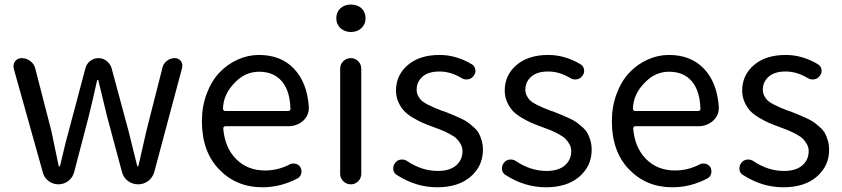

<svg xmlns="http://www.w3.org/2000/svg" viewBox="-20 -793 3623 826"><path d="M164.1 -51.8 39.1 -498Q38.1 -502.9 38.1 -508.8Q38.1 -519.5 44.9 -529.3Q55.7 -543 73.2 -543Q93.8 -543 110.4 -530.3Q127 -517.6 131.8 -498L201.2 -228.5Q230.5 -87.9 232.4 -79.1Q233.4 -77.1 235.8 -77.1Q238.3 -77.1 238.3 -79.1Q265.6 -196.3 275.4 -228.5L347.7 -500Q352.5 -518.6 368.2 -530.8Q383.8 -543 403.3 -543Q422.9 -543 438.5 -530.8Q454.1 -518.6 460 -500L533.2 -228.5Q537.1 -211.9 544.9 -181.2Q552.7 -150.4 558.6 -126Q564.5 -101.6 570.3 -79.1Q571.3 -77.1 573.2 -77.1Q575.2 -77.1 575.2 -79.1Q582 -105.5 592.8 -155.3Q603.5 -205.1 609.4 -228.5L678.7 -501Q682.6 -519.5 697.8 -531.2Q712.9 -543 732.4 -543Q748 -543 757.8 -530.3Q764.6 -521.5 764.6 -510.7Q764.6 -505.9 763.7 -502L643.6 -52.7Q636.7 -29.3 617.7 -14.6Q598.6 0 574.2 0Q549.8 0 530.3 -14.6Q510.7 -29.3 504.9 -52.7L440.4 -293Q438.5 -299.8 403.3 -446.3Q403.3 -449.2 400.9 -449.2Q398.4 -449.2 397.5 -446.3Q374 -340.8 361.3 -291L298.8 -51.8Q293 -29.3 273.9 -14.6Q254.9 0 231.4 0Q208 0 189 -14.2Q169.9 -28.3 164.1 -51.8Z M1108.4 12.7Q997.1 12.7 922.9 -64Q848.6 -140.6 848.6 -271.5Q848.6 -335 869.1 -389.6Q889.6 -444.3 923.8 -480.5Q958 -516.6 1002.4 -536.6Q1046.9 -556.6 1093.8 -556.6Q1188.5 -556.6 1244.6 -497.6Q1300.8 -438.5 1308.6 -335Q1308.6 -331.1 1308.6 -328.1Q1308.6 -296.9 1285.2 -274.4Q1257.8 -250 1220.7 -250H949.2Q945.3 -250 942.9 -247.1Q940.4 -244.1 940.4 -240.2Q947.3 -157.2 996.1 -108.4Q1044.9 -59.6 1120.1 -59.6Q1176.8 -59.6 1226.6 -85.9Q1238.3 -91.8 1252 -88.4Q1265.6 -85 1272.5 -73.2Q1279.3 -60.5 1275.9 -46.4Q1272.5 -32.2 1259.8 -25.4Q1187.5 12.7 1108.4 12.7ZM939.5 -323.2Q939.5 -320.3 942.4 -318.4Q944.3 -315.4 948.2 -315.4H1219.7Q1224.6 -315.4 1227.1 -317.9Q1229.5 -320.3 1229.5 -324.2Q1229.5 -324.2 1229.5 -325.2Q1227.5 -402.3 1192.4 -443.4Q1157.2 -484.4 1094.7 -484.4Q1037.1 -484.4 994.1 -441.4Q939.5 -388.7 939.5 -323.2Z M1443.4 -45.9V-497.1Q1443.4 -516.6 1457 -529.8Q1470.7 -543 1489.3 -543Q1507.8 -543 1521 -529.8Q1534.2 -516.6 1534.2 -497.1V-45.9Q1534.2 -26.4 1521 -13.2Q1507.8 0 1489.3 0Q1470.7 0 1457 -13.2Q1443.4 -26.4 1443.4 -45.9ZM1426.8 -713.9Q1426.8 -741.2 1444.3 -757.3Q1461.9 -773.4 1489.7 -773.4Q1517.6 -773.4 1535.2 -757.3Q1552.7 -741.2 1552.7 -713.9Q1552.7 -688.5 1534.7 -671.9Q1516.6 -655.3 1489.7 -655.3Q1462.9 -655.3 1444.8 -671.9Q1426.8 -688.5 1426.8 -713.9Z M1860.4 12.7Q1769.5 12.7 1687.5 -40Q1673.8 -47.9 1671.9 -63.5Q1671.9 -66.4 1671.9 -69.3Q1671.9 -82 1679.7 -91.8Q1688.5 -104.5 1704.1 -106.4Q1719.7 -108.4 1732.4 -99.6Q1794.9 -57.6 1863.3 -57.6Q1915 -57.6 1942.4 -81.5Q1969.7 -105.5 1969.7 -142.6Q1969.7 -159.2 1961.9 -172.9Q1954.1 -186.5 1944.3 -196.3Q1934.6 -206.1 1915 -216.3Q1895.5 -226.6 1882.8 -231.9Q1870.1 -237.3 1845.7 -246.1Q1818.4 -255.9 1799.3 -264.2Q1780.3 -272.5 1756.3 -286.6Q1732.4 -300.8 1718.3 -315.9Q1704.1 -331.1 1693.8 -354Q1683.6 -377 1683.6 -403.3Q1683.6 -469.7 1734.4 -513.2Q1785.2 -556.6 1871.1 -556.6Q1942.4 -556.6 2009.8 -516.6Q2022.5 -508.8 2024.9 -493.7Q2027.3 -478.5 2017.6 -466.8Q2008.8 -454.1 1993.7 -451.7Q1978.5 -449.2 1965.8 -457Q1918.9 -485.4 1871.1 -485.4Q1822.3 -485.4 1797.4 -462.9Q1772.5 -440.4 1772.5 -407.2Q1772.5 -392.6 1778.8 -380.4Q1785.2 -368.2 1793.5 -360.4Q1801.8 -352.5 1818.8 -343.8Q1835.9 -335 1847.7 -330.1Q1859.4 -325.2 1881.8 -316.4Q1888.7 -314.5 1891.6 -313.5Q1916 -303.7 1926.8 -299.3Q1937.5 -294.9 1959 -285.2Q1980.5 -275.4 1991.2 -267.6Q2002 -259.8 2017.1 -246.6Q2032.2 -233.4 2039.6 -220.2Q2046.9 -207 2052.2 -188.5Q2057.6 -169.9 2057.6 -148.4Q2057.6 -79.1 2004.9 -33.2Q1952.1 12.7 1860.4 12.7Z M2328.1 12.7Q2237.3 12.7 2155.3 -40Q2141.6 -47.9 2139.6 -63.5Q2139.6 -66.4 2139.6 -69.3Q2139.6 -82 2147.5 -91.8Q2156.2 -104.5 2171.9 -106.4Q2187.5 -108.4 2200.2 -99.6Q2262.7 -57.6 2331.1 -57.6Q2382.8 -57.6 2410.2 -81.5Q2437.5 -105.5 2437.5 -142.6Q2437.5 -159.2 2429.7 -172.9Q2421.9 -186.5 2412.1 -196.3Q2402.3 -206.1 2382.8 -216.3Q2363.3 -226.6 2350.6 -231.9Q2337.9 -237.3 2313.5 -246.1Q2286.1 -255.9 2267.1 -264.2Q2248 -272.5 2224.1 -286.6Q2200.2 -300.8 2186 -315.9Q2171.9 -331.1 2161.6 -354Q2151.4 -377 2151.4 -403.3Q2151.4 -469.7 2202.1 -513.2Q2252.9 -556.6 2338.9 -556.6Q2410.2 -556.6 2477.5 -516.6Q2490.2 -508.8 2492.7 -493.7Q2495.1 -478.5 2485.4 -466.8Q2476.6 -454.1 2461.4 -451.7Q2446.3 -449.2 2433.6 -457Q2386.7 -485.4 2338.9 -485.4Q2290 -485.4 2265.1 -462.9Q2240.2 -440.4 2240.2 -407.2Q2240.2 -392.6 2246.6 -380.4Q2252.9 -368.2 2261.2 -360.4Q2269.5 -352.5 2286.6 -343.8Q2303.7 -335 2315.4 -330.1Q2327.1 -325.2 2349.6 -316.4Q2356.4 -314.5 2359.4 -313.5Q2383.8 -303.7 2394.5 -299.3Q2405.3 -294.9 2426.8 -285.2Q2448.2 -275.4 2459 -267.6Q2469.7 -259.8 2484.9 -246.6Q2500 -233.4 2507.3 -220.2Q2514.6 -207 2520 -188.5Q2525.4 -169.9 2525.4 -148.4Q2525.4 -79.1 2472.7 -33.2Q2419.9 12.7 2328.1 12.7Z M2872.1 12.7Q2760.7 12.7 2686.5 -64Q2612.3 -140.6 2612.3 -271.5Q2612.3 -335 2632.8 -389.6Q2653.3 -444.3 2687.5 -480.5Q2721.7 -516.6 2766.1 -536.6Q2810.5 -556.6 2857.4 -556.6Q2952.1 -556.6 3008.3 -497.6Q3064.5 -438.5 3072.3 -335Q3072.3 -331.1 3072.3 -328.1Q3072.3 -296.9 3048.8 -274.4Q3021.5 -250 2984.4 -250H2712.9Q2709 -250 2706.5 -247.1Q2704.1 -244.1 2704.1 -240.2Q2710.9 -157.2 2759.8 -108.4Q2808.6 -59.6 2883.8 -59.6Q2940.4 -59.6 2990.2 -85.9Q3002 -91.8 3015.6 -88.4Q3029.3 -85 3036.1 -73.2Q3043 -60.5 3039.6 -46.4Q3036.1 -32.2 3023.4 -25.4Q2951.2 12.7 2872.1 12.7ZM2703.1 -323.2Q2703.1 -320.3 2706.1 -318.4Q2708 -315.4 2711.9 -315.4H2983.4Q2988.3 -315.4 2990.7 -317.9Q2993.2 -320.3 2993.2 -324.2Q2993.2 -324.2 2993.2 -325.2Q2991.2 -402.3 2956.1 -443.4Q2920.9 -484.4 2858.4 -484.4Q2800.8 -484.4 2757.8 -441.4Q2703.1 -388.7 2703.1 -323.2Z M3349.6 12.7Q3258.8 12.7 3176.8 -40Q3163.1 -47.9 3161.1 -63.5Q3161.1 -66.4 3161.1 -69.3Q3161.1 -82 3168.9 -91.8Q3177.7 -104.5 3193.4 -106.4Q3209 -108.4 3221.7 -99.6Q3284.2 -57.6 3352.5 -57.6Q3404.3 -57.6 3431.6 -81.5Q3459 -105.5 3459 -142.6Q3459 -159.2 3451.2 -172.9Q3443.4 -186.5 3433.6 -196.3Q3423.8 -206.1 3404.3 -216.3Q3384.8 -226.6 3372.1 -231.9Q3359.4 -237.3 3335 -246.1Q3307.6 -255.9 3288.6 -264.2Q3269.5 -272.5 3245.6 -286.6Q3221.7 -300.8 3207.5 -315.9Q3193.4 -331.1 3183.1 -354Q3172.9 -377 3172.9 -403.3Q3172.9 -469.7 3223.6 -513.2Q3274.4 -556.6 3360.4 -556.6Q3431.6 -556.6 3499 -516.6Q3511.7 -508.8 3514.2 -493.7Q3516.6 -478.5 3506.8 -466.8Q3498 -454.1 3482.9 -451.7Q3467.8 -449.2 3455.1 -457Q3408.2 -485.4 3360.4 -485.4Q3311.5 -485.4 3286.6 -462.9Q3261.7 -440.4 3261.7 -407.2Q3261.7 -392.6 3268.1 -380.4Q3274.4 -368.2 3282.7 -360.4Q3291 -352.5 3308.1 -343.8Q3325.2 -335 3336.9 -330.1Q3348.6 -325.2 3371.1 -316.4Q3377.9 -314.5 3380.9 -313.5Q3405.3 -303.7 3416 -299.3Q3426.8 -294.9 3448.2 -285.2Q3469.7 -275.4 3480.5 -267.6Q3491.2 -259.8 3506.3 -246.6Q3521.5 -233.4 3528.8 -220.2Q3536.1 -207 3541.5 -188.5Q3546.9 -169.9 3546.9 -148.4Q3546.9 -79.1 3494.1 -33.2Q3441.4 12.7 3349.6 12.7Z"/></svg>

Font: Gen Jyuu GothicX Regular
Style: Regular
Weight: 400
Designer: [Source Han Sans]
Ryoko NISHIZUKA  (kana & ideographs); Paul D. Hunt (Latin, Greek & Cyrillic); Wenlong ZHANG  (bopomofo
Version: Version 1.002.20150607